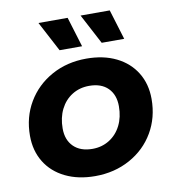

<svg xmlns="http://www.w3.org/2000/svg" viewBox="-84 -825 822 907"><g transform="rotate(-10 327.0 -371.5)"><path d="M29 -233Q29 -322 71 -393Q113 -464 187 -505Q261 -546 354 -546Q436 -546 497 -516Q558 -486 591.5 -431.5Q625 -377 625 -305Q625 -216 583.5 -145Q542 -74 467.5 -33Q393 8 300 8Q219 8 157.5 -22Q96 -52 62.5 -106.5Q29 -161 29 -233ZM467 -298Q467 -353 435 -385Q403 -417 345 -417Q299 -417 263 -394.5Q227 -372 207 -332Q187 -292 187 -240Q187 -185 219.5 -153Q252 -121 310 -121Q355 -121 391 -143.5Q427 -166 447 -206Q467 -246 467 -298ZM161 -751H301L345 -607H237ZM363 -751H503L547 -607H439Z"/></g></svg>

Font: Montserrat Alternates
Style: Bold Italic
Weight: 700
Italic angle: -11.3°
Designer: Julieta Ulanovsky
Foundry: Julieta Ulanovsky
Version: Version 7.200